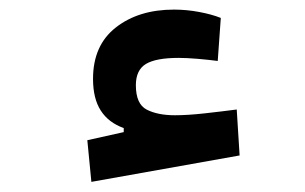

<svg xmlns="http://www.w3.org/2000/svg" viewBox="-20 -360 626 394"><path d="M167.5 13.2 159.2 -72.3 279.8 -99.1 276.9 -63.5 233.9 -70.3V-97.2Q202.6 -108.4 186.8 -133.1Q170.9 -157.7 170.9 -198.2Q170.9 -267.1 217.8 -303.7Q264.6 -340.3 336.9 -340.3Q363.3 -340.3 388.9 -335.4Q414.6 -330.6 433.1 -323.2L426.8 -234.9Q408.7 -237.3 385.5 -239.3Q362.3 -241.2 346.7 -241.2Q300.3 -241.2 279.5 -228.8Q258.8 -216.3 258.8 -185.1Q258.8 -146.5 281.2 -135Q303.7 -123.5 338.9 -123.5Q365.2 -123.5 400.1 -127.4Q435.1 -131.3 465.8 -135.3L471.7 -41Z"/></svg>

Font: Cascadia Code Medium
Style: Regular
Weight: 500
Monospace: yes
Designer: Aaron Bell
Foundry: Saja Typeworks
Version: Version 2407.024